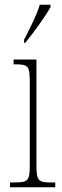

<svg xmlns="http://www.w3.org/2000/svg" viewBox="-20 -786 259 806"><path d="M81 -619V-606H86C124 -653 173 -721 192 -756V-766H147C133 -721 111 -678 81 -619ZM22 0H212V-20H199C139 -20 133 -26 133 -96V-536H37V-516H43C101 -516 105 -508 105 -437V-96C105 -26 99 -20 38 -20H22Z"/></svg>

Font: Noto Serif Lao ExtraCondensed Thin
Style: Regular
Weight: 100
Width: 2
Designer: Monotype Design Team
Foundry: Monotype Imaging Inc.
Version: Version 2.003